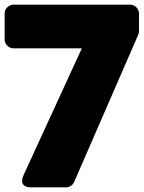

<svg xmlns="http://www.w3.org/2000/svg" viewBox="-28 -768 621 826"><path d="M566 -617C568 -621 570 -627 570 -632V-711C570 -727 555 -748 532 -748H30C14 -748 -8 -734 -8 -711V-597C-8 -581 7 -560 30 -560H324L74 -16C47 43 108 38 108 38H257C270 38 285 29 291 15Z"/></svg>

Font: Asimov Print
Style: E
Weight: 500
Designer: Google
Version: Version 2.000980; 2014